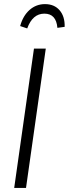

<svg xmlns="http://www.w3.org/2000/svg" viewBox="-20 -924 338 944"><path d="M113.8 -784.2 79.1 -795.9Q92.8 -846.2 125.2 -875Q157.7 -903.8 201.2 -903.8Q247.1 -903.8 273.2 -873.3Q299.3 -842.8 297.9 -792L262.2 -787.1Q256.3 -856.9 198.2 -856.9Q140.1 -856.9 113.8 -784.2ZM205.1 -685.1 107.9 0H49.8L147 -685.1Z"/></svg>

Font: Fira Sans Compressed Light
Style: Italic
Weight: 300
Width: 3
Italic angle: -8°
Designer: Carrois Corporate & Edenspiekermann AG
Foundry: Carrois Corporate GbR & Edenspiekermann AG
Version: Version 4.203;PS 004.203;hotconv 1.0.88;makeotf.lib2.5.64775